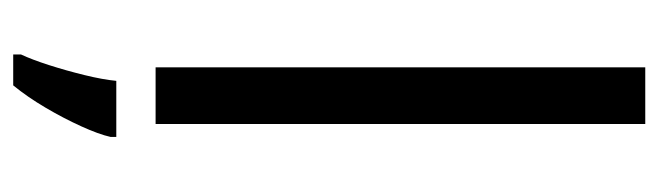

<svg xmlns="http://www.w3.org/2000/svg" viewBox="-382 -418 1021 298"><g transform="rotate(90 129.0 -269.5)"><path d="M173 0H85V-760H173ZM193 70Q189 88 176.5 115.5Q164 143 147.5 171Q131 199 113 221H65V209Q73 192 81.5 165.5Q90 139 97 110.5Q104 82 106 61H193Z"/></g></svg>

Font: Noto Sans Vai
Style: Regular
Weight: 400
Designer: Monotype Design Team
Foundry: Monotype Imaging Inc.
Version: Version 2.001; ttfautohint (v1.8.4.7-5d5b)